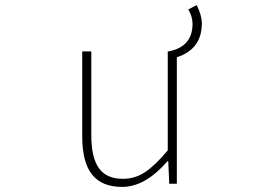

<svg xmlns="http://www.w3.org/2000/svg" viewBox="-20 -732 1040 765"><path d="M730.5 -694.3 763.7 -711.9Q784.2 -670.9 784.2 -638.7Q784.2 -536.1 684.6 -503.9V0H654.3L650.4 -89.8H647.5Q558.6 12.7 466.8 12.7Q385.7 12.7 346.7 -36.6Q307.6 -85.9 307.6 -188.5V-527.3H343.8V-192.4Q343.8 -104.5 374 -62Q404.3 -19.5 469.7 -19.5Q517.6 -19.5 557.6 -45.9Q597.7 -72.3 648.4 -132.8V-527.3H652.3Q747.1 -545.9 747.1 -636.7Q747.1 -666 730.5 -694.3Z"/></svg>

Font: GenEi Gothic M ExtraLight
Style: Regular
Weight: 200
Designer: o_tamon (Modified); [Source Han Sans]
Ryoko NISHIZUKA  (kana & ideographs); Paul D. Hunt (Latin, Greek & Cyrillic); Wenl
Version: Version 1.1a;Original Version 1.004